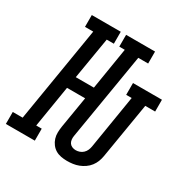

<svg xmlns="http://www.w3.org/2000/svg" viewBox="-211 -877 997 1028"><g transform="rotate(30 287.5 -363.5)"><path d="M340 8Q321 8 302.5 4.5Q284 1 269 -8Q254 -17 243 -31.5Q232 -46 226.5 -63.5Q221 -81 221.5 -100Q222 -119 225 -138L257 -331H145L103 -74H137V0H-42V-74H19L116 -662H65V-735H244V-661H200L157 -404H269L311 -662H277V-735H456V-661H395L306 -126Q304 -114 305.5 -102.5Q307 -91 313 -82.5Q319 -74 329.5 -69.5Q340 -65 352 -65Q363 -65 375 -69Q387 -73 396.5 -82Q406 -91 411 -102.5Q416 -114 418 -126L472 -457H438V-530H617V-457H556L499 -114Q496 -96 489.5 -79Q483 -62 471.5 -47Q460 -32 444 -21Q428 -10 411 -3.5Q394 3 376 5.5Q358 8 340 8Z"/></g></svg>

Font: Iosevka Slab Extended Oblique
Style: Regular
Weight: 400
Width: 7
Italic angle: -9°
Monospace: yes
Designer: Belleve Invis
Foundry: Belleve Invis
Version: Version 11.1.0; ttfautohint (v1.8.3)